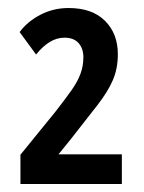

<svg xmlns="http://www.w3.org/2000/svg" viewBox="-20 -874 359 479"><path d="M284 -415H31V-488L118 -595Q143 -627 158.5 -649Q174 -671 181 -690.5Q188 -710 188 -731Q188 -753 176 -766.5Q164 -780 141 -780Q122 -780 104.5 -769.5Q87 -759 70 -738L29 -794Q48 -820 80.5 -837Q113 -854 151 -854Q210 -854 242 -822Q274 -790 274 -739Q274 -703 261.5 -674Q249 -645 222.5 -611Q196 -577 156 -526L126 -489H284Z"/></svg>

Font: Noto Sans Display ExtraCondensed SemiBold
Style: Regular
Weight: 600
Width: 2
Designer: Monotype Design Team
Foundry: Monotype Imaging Inc.
Version: Version 2.003